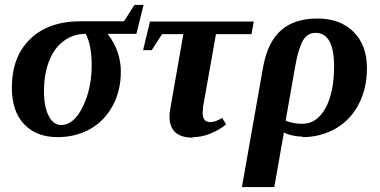

<svg xmlns="http://www.w3.org/2000/svg" viewBox="-20 -545 1537 777"><path d="M228 -39H227Q279 -39 315 -113Q351 -186 351 -281Q351 -362 327 -408Q277 -408 239 -380Q200 -352 179 -299Q158 -246 158 -175Q158 -113 177 -76Q196 -39 228 -39ZM417 -408V-406Q469 -338 469 -255Q469 -178 436 -117Q403 -56 345 -23Q286 10 213 10Q127 10 77 -43Q28 -95 28 -190Q28 -315 102 -387Q176 -459 308 -459H482L524 -525H561L532 -408Z M761 10 760 12Q666 12 666 -74Q666 -90 670 -110L722 -407H636L594 -342H559L587 -458H1007L998 -407H854L802 -114L800 -88Q800 -70 808 -60Q815 -51 831 -51Q853 -51 879 -68L895 -42Q871 -21 833 -5Q797 10 761 10Z M1203 10 1204 8Q1185 8 1162 3Q1141 -2 1129 -9L1090 212H959L1045 -275Q1063 -374 1117 -422Q1171 -470 1264 -470Q1357 -470 1411 -416Q1465 -362 1465 -269Q1465 -188 1432 -124Q1399 -60 1339 -25Q1278 10 1203 10ZM1204 -44Q1262 -44 1297 -107Q1332 -171 1332 -276Q1332 -412 1257 -412Q1224 -412 1206 -381Q1187 -348 1174 -273L1136 -57Q1165 -44 1204 -44Z"/></svg>

Font: Libra Serif Modern
Style: Bold Italic
Weight: 700
Italic angle: -12°
Designer: Stefan Peev, Context Ltd
Foundry: Stefan Peev, Context Ltd
Version: Version 1.000